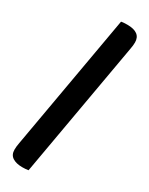

<svg xmlns="http://www.w3.org/2000/svg" viewBox="-255 -846 850 1092"><g transform="rotate(30 170.0 -300.5)"><path d="M315 -735Q315 -715 310 -690L154 197Q136 200 114 200Q74 200 50 184.5Q26 169 26 135Q26 114 31 89L187 -798Q205 -801 227 -801Q315 -801 315 -735Z"/></g></svg>

Font: Sansita ExtraBold
Style: Regular
Weight: 800
Designer: Pablo Cosgaya
Foundry: Omnibus-Type
Version: Version 1.006